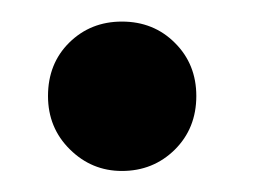

<svg xmlns="http://www.w3.org/2000/svg" viewBox="-20 -440 253 178"><path d="M93 -281.5Q65 -281.5 44.8 -301.5Q24.5 -321.5 24.5 -351Q24.5 -381 44.2 -400.5Q64 -420 93 -420Q122.5 -420 142.2 -400.2Q162 -380.5 162 -351Q162 -321 142 -301.2Q122 -281.5 93 -281.5Z"/></svg>

Font: Acari Sans Neue
Style: Bold
Weight: 700
Designer: Alfredo Marco Pradil (font), Cristiano Sobral (main changes)
Foundry: Hanken Design Co. (font), Cristiano Sobral (main changes)
Version: Version 2.459;March 19, 2022;FontCreator 14.0.0.2808 64-bit;